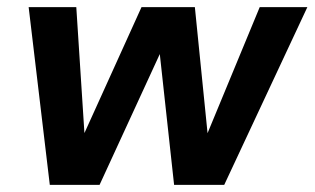

<svg xmlns="http://www.w3.org/2000/svg" viewBox="-20 -516 878 536"><path d="M119 0 60 -496H193L220 -78L186 -79L375 -496H524L566 -79L532 -78L705 -496H838L606 0H466L419 -430H456L258 0Z"/></svg>

Font: DM Sans 24pt
Style: Bold Italic
Weight: 700
Italic angle: -10°
Designer: Colophon Foundry, Jonny Pinhorn
Foundry: Colophon Foundry
Version: Version 4.004;gftools[0.9.30]